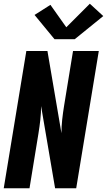

<svg xmlns="http://www.w3.org/2000/svg" viewBox="-20 -1008 573 1028"><path d="M0 0 121 -735H234L309 -295Q309 -331 313 -367.5Q317 -404 323 -441L371 -735H509L388 0H275L200 -440Q200 -404 196 -367.5Q192 -331 186 -294L138 0ZM272 -798 165 -928 250 -982 335 -862 461 -988 533 -922 380 -798Z"/></svg>

Font: Iosevka SS04 Heavy Oblique
Style: Regular
Weight: 900
Italic angle: -9°
Monospace: yes
Designer: Belleve Invis
Foundry: Belleve Invis
Version: Version 19.0.0; ttfautohint (v1.8.4)